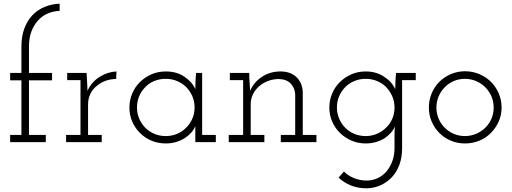

<svg xmlns="http://www.w3.org/2000/svg" viewBox="-20 -770 2772 1040"><path d="M228 0H35V-39H96V-335H35V-375H96V-518Q96 -573 112 -616Q128 -659 156 -688Q184 -717 221.5 -732.5Q259 -748 303 -750V-711Q269 -710 238.5 -697Q208 -684 186 -659Q163 -634 150 -599Q137 -564 137 -519V-375H262V-335H137V-39H228Z M531 0H338V-39H416V-336H344V-375H449L452 -322Q453 -305 453 -300Q453 -295 454 -278Q465 -303 482.5 -322.5Q500 -342 522 -355Q543 -368 565.5 -375Q588 -382 611 -383L609 -342Q579 -342 552.5 -332.5Q526 -323 506 -306Q483 -289 470 -262.5Q457 -236 457 -205V-39H531Z M1149 0H1038V-41Q1038 -53 1038 -63.5Q1038 -74 1038 -87Q1031 -69 1016.5 -52.5Q1002 -36 981.5 -22.5Q961 -9 934.5 -1Q908 7 878 7Q836 7 800.5 -8Q765 -23 738 -50Q711 -77 696 -112Q681 -147 681 -188Q681 -227 696 -263Q711 -299 738 -325.5Q765 -352 800.5 -367.5Q836 -383 878 -383Q937 -383 979 -354.5Q1021 -326 1038 -287Q1038 -308 1039 -330.5Q1040 -353 1042 -375H1075V-39H1149ZM878 -343Q844 -343 815 -331Q786 -319 766 -297Q745 -276 733.5 -248Q722 -220 722 -188Q722 -154 735 -125Q748 -96 771 -74Q792 -55 819 -44Q846 -33 878 -33Q910 -33 938 -44.5Q966 -56 987 -77Q1009 -98 1021.5 -126.5Q1034 -155 1034 -188Q1034 -221 1021.5 -249.5Q1009 -278 988 -299Q966 -320 938 -331.5Q910 -343 878 -343Z M1412 0H1219V-39H1297V-336H1225V-375H1330L1331 -339Q1332 -322 1333 -308.5Q1334 -295 1335 -278Q1355 -325 1399 -354Q1443 -383 1499 -383Q1554 -383 1586 -352Q1618 -321 1620 -271V-39H1694V0H1501V-39H1579V-260Q1577 -293 1555.5 -316.5Q1534 -340 1492 -342Q1461 -342 1433.5 -332Q1406 -322 1384.5 -303.5Q1363 -285 1350.5 -260Q1338 -235 1338 -205V-39H1412Z M1814 192 1843 159Q1864 181 1897 194.5Q1930 208 1966 208Q1997 208 2024.5 195.5Q2052 183 2072.5 159.5Q2093 136 2105 103.5Q2117 71 2117 32V-38Q2117 -48 2117.5 -60Q2118 -72 2118 -85Q2111 -66 2096.5 -50Q2082 -34 2063 -21Q2042 -8 2016 -0.5Q1990 7 1961 7Q1919 7 1883.5 -8.5Q1848 -24 1821 -50.5Q1794 -77 1779 -112Q1764 -147 1764 -188Q1764 -227 1779 -263Q1794 -299 1821 -325.5Q1848 -352 1883.5 -367.5Q1919 -383 1961 -383Q2017 -383 2060 -355Q2103 -327 2121 -287Q2121 -309 2122 -330.5Q2123 -352 2125 -375H2232V-336H2158V34Q2158 84 2143 123.5Q2128 163 2102 190.5Q2076 218 2041.5 233.5Q2007 249 1967 250Q1919 250 1880.5 234.5Q1842 219 1814 192ZM1961 -343Q1927 -343 1898 -330.5Q1869 -318 1848 -296Q1828 -275 1816.5 -247.5Q1805 -220 1805 -188Q1805 -155 1817.5 -126.5Q1830 -98 1851 -77Q1872 -56 1900 -44.5Q1928 -33 1961 -33Q1994 -33 2022.5 -45.5Q2051 -58 2072 -79Q2093 -99 2105 -127Q2117 -155 2117 -188Q2117 -221 2104 -250Q2091 -279 2069 -301Q2048 -321 2020 -332Q1992 -343 1961 -343Z M2639 -50Q2613 -23 2576.5 -8Q2540 7 2499 7Q2458 7 2422 -8Q2386 -23 2359.5 -50Q2333 -77 2318 -112Q2303 -147 2303 -188Q2303 -228 2318 -264Q2333 -300 2359.5 -326.5Q2386 -353 2422 -368.5Q2458 -384 2499 -384Q2540 -384 2576.5 -368.5Q2613 -353 2639.5 -326.5Q2666 -300 2681.5 -264Q2697 -228 2697 -188Q2697 -147 2681.5 -112Q2666 -77 2639 -50ZM2389 -78Q2410 -57 2438 -45Q2466 -33 2498 -33Q2530 -33 2558.5 -45Q2587 -57 2608.5 -78Q2630 -99 2642 -127Q2654 -155 2654 -188Q2654 -220 2642 -248Q2630 -276 2608.5 -297.5Q2587 -319 2558.5 -331Q2530 -343 2498 -343Q2466 -343 2438 -331Q2410 -319 2389 -297.5Q2368 -276 2356 -248Q2344 -220 2344 -188Q2344 -155 2356 -127Q2368 -99 2389 -78Z"/></svg>

Font: Josefin Slab
Style: Regular
Weight: 400
Designer: Santiago Orozco
Foundry: Typemade
Version: Version 2.000